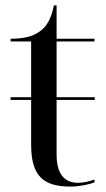

<svg xmlns="http://www.w3.org/2000/svg" viewBox="-20 -679 392 709"><path d="M240 10C272 10 312 2 329 -6V-16C306 -8 286 -4 268 -4C216 -4 189 -39 189 -108V-310H330V-320H189V-526H329V-536H189V-659H179C170 -613 154 -582 127 -563C101 -544 67 -536 19 -536V-526H95V-320H19V-310H95V-145C95 -30 139 10 240 10Z"/></svg>

Font: Noto Serif Display
Style: Regular
Weight: 400
Designer: Monotype Design Team
Foundry: Monotype Imaging Inc.
Version: Version 2.009